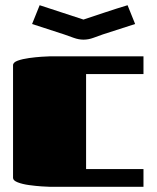

<svg xmlns="http://www.w3.org/2000/svg" viewBox="-20 -716 600 736"><path d="M530 -500V-432H310V-68H530V0H170Q162 0 139.5 -1.5Q117 -3 91.5 -6.5Q66 -10 48 -17Q30 -24 30 -34V-466Q30 -477 48 -483.5Q66 -490 91.5 -493.5Q117 -497 139.5 -498.5Q162 -500 170 -500ZM132 -696 300 -641Q342 -655 384 -669Q426 -683 469 -696L498 -624L374 -584Q357 -578 338 -571Q319 -564 300 -564Q282 -564 262.5 -571Q243 -578 226 -584L103 -624Z"/></svg>

Font: Gajraj One
Style: Regular
Weight: 400
Designer: Saurabh Sharma
Foundry: Saurabh Sharma
Version: Version 1.000